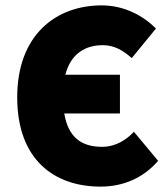

<svg xmlns="http://www.w3.org/2000/svg" viewBox="-20 -682 626 714"><path d="M354 12C438 12 513 -20 568 -84L478 -192C450 -162 410 -136 360 -136C284 -136 234 -170 219 -260H426V-404H223C243 -482 297 -514 362 -514C406 -514 438 -494 470 -466L560 -576C514 -622 444 -662 358 -662C190 -662 44 -554 44 -320C44 -86 184 12 354 12Z"/></svg>

Font: Giro Sans Black
Style: Regular
Weight: 900
Designer: Paul D. Hunt
Foundry: Adobe Systems Incorporated
Version: Version 1.000;PS 1.0;hotconv 1.0.88;makeotf.lib2.5.647800